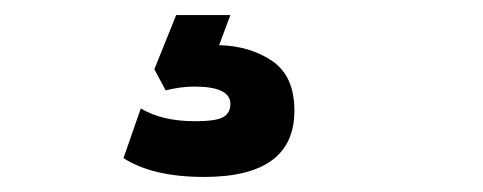

<svg xmlns="http://www.w3.org/2000/svg" viewBox="-20 -20 642 255"><path d="M251 215Q183 215 144 190L167 124Q195 141 239 141Q267 141 276.5 135.5Q286 130 286 118Q286 95 238 95Q220 95 200 100L185 72L214 0H286L271 40Q312 41 341.5 61Q371 81 371 127Q371 215 251 215Z"/></svg>

Font: Tanohe Sans
Style: Bold
Weight: 700
Designer: Village Type and Design LLC & Cristiano Sobral
Foundry: Cooper Hewitt Smithsonian Design Museum
Version: Version 1.00;September 29, 2021;FontCreator 13.0.0.2655 64-b